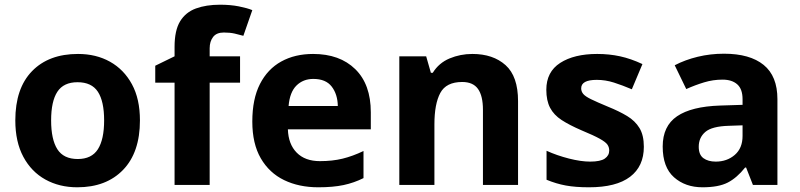

<svg xmlns="http://www.w3.org/2000/svg" viewBox="-20 -785 3395 815"><path d="M574 -274Q574 -138 502.5 -64Q431 10 308 10Q232 10 172.5 -23Q113 -56 79 -119.5Q45 -183 45 -274Q45 -410 116 -483Q187 -556 311 -556Q388 -556 447 -523Q506 -490 540 -427.5Q574 -365 574 -274ZM197 -274Q197 -193 223.5 -151.5Q250 -110 310 -110Q369 -110 395.5 -151.5Q422 -193 422 -274Q422 -355 395.5 -395.5Q369 -436 309 -436Q250 -436 223.5 -395.5Q197 -355 197 -274Z M999 -434H870V0H721V-434H639V-506L721 -546V-586Q721 -656 744.5 -694.5Q768 -733 811.5 -749Q855 -765 914 -765Q958 -765 993.5 -758Q1029 -751 1051 -742L1013 -633Q996 -638 976 -642.5Q956 -647 930 -647Q899 -647 884.5 -628Q870 -609 870 -580V-546H999Z M1309 -556Q1422 -556 1488 -491.5Q1554 -427 1554 -308V-236H1202Q1204 -173 1239.5 -137Q1275 -101 1338 -101Q1391 -101 1434 -111.5Q1477 -122 1523 -144V-29Q1483 -9 1438.5 0.5Q1394 10 1331 10Q1249 10 1186 -20.5Q1123 -51 1087 -113Q1051 -175 1051 -269Q1051 -365 1083.5 -428.5Q1116 -492 1174 -524Q1232 -556 1309 -556ZM1310 -450Q1267 -450 1238.5 -422Q1210 -394 1205 -335H1414Q1413 -385 1388 -417.5Q1363 -450 1310 -450Z M1985 -556Q2073 -556 2126 -508.5Q2179 -461 2179 -356V0H2030V-319Q2030 -378 2009 -407.5Q1988 -437 1942 -437Q1874 -437 1849 -390.5Q1824 -344 1824 -257V0H1675V-546H1789L1809 -476H1817Q1843 -518 1888.5 -537Q1934 -556 1985 -556Z M2713 -162Q2713 -79 2654.5 -34.5Q2596 10 2480 10Q2423 10 2382 2.5Q2341 -5 2300 -22V-145Q2344 -125 2395 -112Q2446 -99 2485 -99Q2529 -99 2547.5 -112Q2566 -125 2566 -146Q2566 -160 2558.5 -171Q2551 -182 2526 -196Q2501 -210 2448 -232Q2397 -254 2364 -275.5Q2331 -297 2315 -327.5Q2299 -358 2299 -404Q2299 -480 2358 -518Q2417 -556 2515 -556Q2566 -556 2612 -546Q2658 -536 2707 -513L2662 -406Q2622 -423 2586 -434.5Q2550 -446 2513 -446Q2447 -446 2447 -410Q2447 -397 2455.5 -386.5Q2464 -376 2488.5 -364Q2513 -352 2561 -332Q2608 -313 2642 -292.5Q2676 -272 2694.5 -241.5Q2713 -211 2713 -162Z M3053 -557Q3163 -557 3221.5 -509.5Q3280 -462 3280 -364V0H3176L3147 -74H3143Q3108 -30 3069 -10Q3030 10 2962 10Q2889 10 2841 -32.5Q2793 -75 2793 -163Q2793 -250 2854 -291.5Q2915 -333 3037 -337L3132 -340V-364Q3132 -407 3109.5 -427Q3087 -447 3047 -447Q3007 -447 2969 -435.5Q2931 -424 2893 -407L2844 -508Q2888 -531 2941.5 -544Q2995 -557 3053 -557ZM3074 -251Q3002 -249 2974 -225Q2946 -201 2946 -162Q2946 -128 2966 -113.5Q2986 -99 3018 -99Q3066 -99 3099 -127.5Q3132 -156 3132 -208V-253Z"/></svg>

Font: Noto Sans Tamil
Style: Bold
Weight: 700
Designer: Jelle Bosma - Monotype Design Team
Foundry: Monotype Imaging Inc.
Version: Version 2.004; ttfautohint (v1.8.4.7-5d5b)